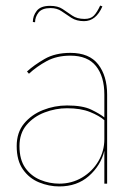

<svg xmlns="http://www.w3.org/2000/svg" viewBox="-20 -660 475 690"><path d="M98 -581Q98 -603 112 -621Q126 -639 160 -639Q188 -639 205 -627.5Q222 -616 239.5 -604Q257 -592 284 -592Q306 -592 317.5 -604Q329 -616 340 -640L348 -637Q325 -584 282 -584Q255 -584 236.5 -596Q218 -608 201.5 -619.5Q185 -631 162 -631Q131 -631 118.5 -615Q106 -599 106 -580ZM84 -395 77 -403Q102 -426 140 -448Q178 -470 233 -470Q301 -470 333 -428.5Q365 -387 365 -320V0H355V-118Q342 -65 299.5 -27.5Q257 10 193 10Q156 10 120.5 -4.5Q85 -19 62.5 -51Q40 -83 40 -135Q40 -184 66.5 -216Q93 -248 134.5 -264.5Q176 -281 221 -281Q277 -281 308 -266Q339 -251 355 -238V-320Q355 -385 325 -422.5Q295 -460 233 -460Q184 -460 148 -440.5Q112 -421 84 -395ZM50 -135Q50 -86 71 -56.5Q92 -27 125 -13.5Q158 0 193 0Q238 0 275 -22Q312 -44 333.5 -80.5Q355 -117 355 -160V-228Q337 -244 303.5 -257.5Q270 -271 221 -271Q180 -271 140.5 -256Q101 -241 75.5 -211Q50 -181 50 -135Z"/></svg>

Font: Jost* Hairline
Style: Regular
Weight: 100
Version: Version 3.7